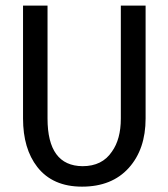

<svg xmlns="http://www.w3.org/2000/svg" viewBox="-20 -660 610 696"><path d="M507.8 -230.5Q507.8 -119.1 446.8 -51.3Q385.7 16.6 277.3 16.6Q170.9 16.6 115.2 -54.7Q63.5 -121.1 63.5 -230.5V-639.6H152.3V-230.5Q152.3 -58.6 279.3 -57.6Q350.6 -57.6 385.7 -110.4Q418 -155.3 418 -230.5V-639.6H507.8Z"/></svg>

Font: Puritan
Style: Regular
Weight: 400
Version: 2.0a